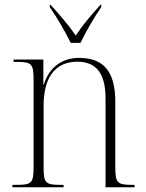

<svg xmlns="http://www.w3.org/2000/svg" viewBox="-20 -786 611 806"><path d="M277 -606H318C339 -651 377 -716 405 -756V-766H402C361 -721 328 -682 298 -637C267 -682 233 -721 192 -766H189V-756C217 -716 255 -651 277 -606ZM32 0H247V-10H236C170 -10 163 -17 163 -87V-343C163 -450 204 -527 305 -527C392 -527 423 -467 423 -373V0H545V-10H536C471 -10 464 -18 464 -87V-358C464 -484 417 -543 311 -543C242 -543 186 -504 164 -431H162V-536H37V-526H53C113 -526 121 -518 121 -450V-87C121 -17 114 -10 48 -10H32Z"/></svg>

Font: Noto Serif Display SemiCondensed ExtraLight
Style: Regular
Weight: 200
Width: 4
Designer: Monotype Design Team
Foundry: Monotype Imaging Inc.
Version: Version 2.009